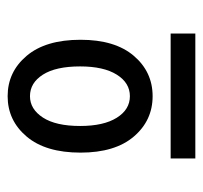

<svg xmlns="http://www.w3.org/2000/svg" viewBox="-34 -636 519 490"><g transform="rotate(-90 225.0 -390.5)"><path d="M225 -260Q163 -260 122 -308Q81 -356 81 -444Q81 -533 122 -581.5Q163 -630 225 -630Q287 -630 328 -581.5Q369 -533 369 -444Q369 -356 328 -308Q287 -260 225 -260ZM225 -318Q259 -318 280 -351.5Q301 -385 301 -445Q301 -507 280 -540Q259 -573 225 -573Q192 -573 170.5 -540Q149 -507 149 -445Q149 -385 170 -351.5Q191 -318 225 -318ZM66 -214H385V-151H66Z"/></g></svg>

Font: Inconsolata SemiCondensed Medium
Style: Regular
Weight: 500
Width: 4
Monospace: yes
Designer: Raph Levien, Cyreal, Brenton Simpson
Foundry: Raph Levien, Cyreal, Google
Version: Version 3.001; ttfautohint (v1.8.2.53-6de2)